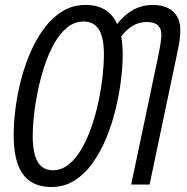

<svg xmlns="http://www.w3.org/2000/svg" viewBox="-20 -744 755 774"><path d="M187.5 9.8Q136.2 9.8 102.5 -12.7Q68.8 -35.2 52 -81.5Q35.2 -127.9 35.2 -198.7Q35.2 -252 43 -311Q50.8 -370.1 66.7 -429.2Q82.5 -488.3 106.4 -541.3Q130.4 -594.2 162.4 -635.5Q194.3 -676.8 234.9 -700.4Q275.4 -724.1 324.2 -724.1Q371.1 -724.1 402.8 -705.1Q434.6 -686 452.1 -647Q480.5 -684.1 516.8 -704.1Q553.2 -724.1 596.7 -724.1Q630.9 -724.1 655.5 -712.4Q680.2 -700.7 693.6 -678Q707 -655.3 707 -622.1Q707 -603 703.9 -581.1Q700.7 -559.1 695.8 -536.6L583 0H508.8L618.7 -522Q623 -543 626.7 -565.2Q630.4 -587.4 630.4 -605Q630.4 -628.9 616.2 -642.1Q602.1 -655.3 571.8 -655.3Q540.5 -655.3 514.6 -639.9Q488.8 -624.5 468.8 -596.7Q471.7 -580.6 473.1 -562.3Q474.6 -543.9 474.6 -523.9Q474.6 -477.1 467.5 -419.9Q460.4 -362.8 445.8 -302.7Q431.2 -242.7 408.2 -187Q385.3 -131.3 353.5 -86.9Q321.8 -42.5 280.5 -16.4Q239.3 9.8 187.5 9.8ZM192.9 -57.6Q227.5 -57.6 256.3 -80.6Q285.2 -103.5 308.1 -142.6Q331.1 -181.6 348.1 -230.7Q365.2 -279.8 376.5 -332.3Q387.7 -384.8 393.3 -434.6Q398.9 -484.4 398.9 -524.9Q398.9 -592.8 378.7 -625Q358.4 -657.2 317.4 -657.2Q280.3 -657.2 250.5 -632.8Q220.7 -608.4 198 -567.6Q175.3 -526.9 158.9 -476.8Q142.6 -426.8 132.1 -375Q121.6 -323.2 116.7 -276.9Q111.8 -230.5 111.8 -197.8Q111.8 -148.4 121.1 -117.4Q130.4 -86.4 148.4 -72Q166.5 -57.6 192.9 -57.6Z"/></svg>

Font: Open Sans Condensed
Style: Italic
Weight: 400
Width: 3
Italic angle: -12°
Designer: Monotype Design Team
Foundry: Monotype Imaging Inc.
Version: Version 3.000